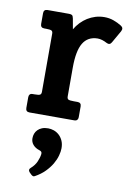

<svg xmlns="http://www.w3.org/2000/svg" viewBox="-91 -574 624 932"><g transform="rotate(10 221.0 -108.5)"><path d="M308.1 -18.6Q308.1 -10.3 303.5 -5.1Q298.8 0 289.1 0H68.8Q49.8 0 49.8 -19V-71.8Q49.8 -80.6 54.2 -85.7Q58.6 -90.8 68.8 -90.8H77.1Q97.7 -90.8 104.2 -94.2Q110.8 -97.7 110.8 -108.9V-396Q110.8 -407.2 104.2 -410.6Q97.7 -414.1 77.1 -414.1H68.8Q49.8 -414.1 49.8 -433.1V-485.8Q49.8 -504.9 68.8 -504.9H174.8Q184.6 -504.9 189.5 -501.7Q194.3 -498.5 196.8 -485.8L206.1 -434.1Q216.8 -452.6 231.7 -468.3Q246.6 -483.9 264.6 -495.1Q282.7 -506.3 303.5 -512.7Q324.2 -519 347.2 -519Q370.6 -519 392.1 -511.5Q413.6 -503.9 432.1 -492.2Q447.8 -482.4 438 -464.8L403.8 -404.8Q395 -388.7 377.9 -397.9Q367.2 -403.8 355.2 -407.5Q343.3 -411.1 332 -411.1Q283.7 -410.2 260.7 -371.6Q237.8 -333 237.8 -251V-108.9Q237.8 -97.7 244.1 -94.2Q250.5 -90.8 271.5 -90.8H289.1Q308.1 -90.8 308.1 -71.8ZM252 144.5Q252 160.6 246.3 181.2Q240.7 201.7 228.3 222.9Q215.8 244.1 196 264.2Q176.3 284.2 147.9 299.8Q142.6 303.2 137.7 301Q132.8 298.8 128.9 294.9L119.6 285.6Q109.4 273.9 121.6 263.7Q140.6 247.1 149.4 226.8Q158.2 206.5 160.2 189.5Q161.1 182.6 158.2 178.5Q155.3 174.3 147 171.9Q127.9 166 116.2 152.6Q104.5 139.2 104.5 120.6Q104.5 108.9 108.4 98.1Q112.3 87.4 120.6 78.9Q128.9 70.3 141.6 65.2Q154.3 60.1 171.9 60.1Q185.5 60.1 199.7 64.9Q213.9 69.8 225.6 80.3Q237.3 90.8 244.6 106.7Q252 122.6 252 144.5Z"/></g></svg>

Font: New Telegraph
Style: Bold
Weight: 700
Designer: Frank Baranowski
Foundry: Frank Baranowski
Version: Version 3.001